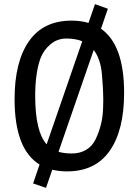

<svg xmlns="http://www.w3.org/2000/svg" viewBox="-20 -811 666 922"><path d="M576 -365Q576 -186 507 -87Q438 12 302 12Q265 12 231 4L201 91L139 70L170 -21Q50 -94 50 -335Q50 -514 119 -613Q188 -712 324 -712Q367 -712 405 -701L436 -791L498 -769L465 -673Q576 -596 576 -365ZM375 -613Q342 -626 298.5 -626Q255 -626 222 -598Q189 -570 174 -530Q149 -459 149 -351Q149 -179 204 -118ZM261 -82Q288 -74 326 -74Q364 -74 393.5 -91.5Q423 -109 439 -142Q473 -213 475 -291Q476 -314 476 -334Q476 -380 469.5 -454Q463 -528 430 -571Z"/></svg>

Font: Magra
Style: Regular
Weight: 400
Designer: Viviana Monsalve
Foundry: Viviana Monsalve
Version: Version 1.001